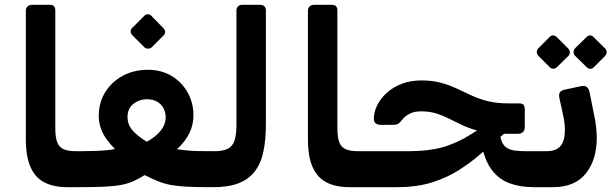

<svg xmlns="http://www.w3.org/2000/svg" viewBox="-20 -770 2545 795"><path d="M303 5H258Q203 5 164.5 -14.5Q126 -34 106.5 -78Q87 -122 87 -194V-726Q87 -737 94 -743.5Q101 -750 113 -750H187Q199 -750 204 -743.5Q209 -737 209 -727V-239Q209 -200 217.5 -179.5Q226 -159 245 -151.5Q264 -144 294 -144H318Q333 -144 333 -129V-25Q333 5 303 5Z M306 5Q288 5 288 -13V-121Q288 -132 295 -138Q302 -144 313 -144Q345 -144 372.5 -145Q400 -146 421.5 -148Q443 -150 456 -153Q439 -170 423.5 -190.5Q408 -211 398.5 -236Q389 -261 389 -291Q389 -345 415.5 -388Q442 -431 488 -456Q534 -481 592 -481Q648 -481 690.5 -455.5Q733 -430 757 -387Q781 -344 781 -293Q781 -253 764 -218.5Q747 -184 713 -152Q737 -149 755.5 -147Q774 -145 799.5 -144.5Q825 -144 868 -144Q875 -144 880 -139.5Q885 -135 885 -127V-29Q885 5 849 5Q792 5 754 3Q716 1 688.5 -4Q661 -9 636 -19Q611 -29 579 -45Q555 -30 533 -20Q511 -10 482.5 -4.5Q454 1 412 3Q370 5 306 5ZM588 -183Q627 -205 646.5 -230.5Q666 -256 666 -283Q666 -317 645 -338Q624 -359 589 -359Q556 -359 532 -339.5Q508 -320 508 -286Q508 -254 529 -230Q550 -206 588 -183ZM608 -574Q602 -568 592.5 -568.5Q583 -569 577 -575L528 -624Q521 -631 521 -640Q521 -649 528 -655L577 -704Q583 -711 592 -711Q601 -711 607 -704L655 -655Q672 -638 657 -623Z M855 5Q840 5 840 -10V-114Q840 -144 870 -144Q902 -144 922 -153.5Q942 -163 950.5 -186.5Q959 -210 959 -254V-727Q959 -737 965.5 -743.5Q972 -750 982 -750H1058Q1069 -750 1075 -743.5Q1081 -737 1081 -727V-257Q1081 -192 1070.5 -142Q1060 -92 1034 -59Q1008 -26 964.5 -10Q921 6 855 5Z M1471 5H1426Q1371 5 1332.5 -14.5Q1294 -34 1274.5 -78Q1255 -122 1255 -194V-726Q1255 -737 1262 -743.5Q1269 -750 1281 -750H1355Q1367 -750 1372 -743.5Q1377 -737 1377 -727V-239Q1377 -200 1385.5 -179.5Q1394 -159 1413 -151.5Q1432 -144 1462 -144H1486Q1501 -144 1501 -129V-25Q1501 5 1471 5Z M1471 5Q1456 5 1456 -10V-114Q1456 -144 1486 -144H1674Q1754 -144 1813 -160.5Q1872 -177 1932 -215L2028 -277L2090 -236L1961 -125Q1926 -95 1879 -65Q1832 -35 1769.5 -15Q1707 5 1623 5ZM2189 5Q2133 5 2089 -11.5Q2045 -28 2015.5 -67.5Q1986 -107 1973 -177L2048 -248Q2048 -212 2055 -191Q2062 -170 2075.5 -160Q2089 -150 2108.5 -147Q2128 -144 2154 -144H2235Q2242 -144 2246 -139Q2250 -134 2250 -127V-22Q2250 -8 2242 -1.5Q2234 5 2220 5ZM2062 -216 2056 -218Q2004 -218 1966.5 -227Q1929 -236 1899.5 -249.5Q1870 -263 1844 -276.5Q1818 -290 1789 -299.5Q1760 -309 1723 -309Q1696 -309 1677 -299.5Q1658 -290 1646 -275Q1636 -262 1629 -257.5Q1622 -253 1606 -253H1558Q1528 -253 1528 -278Q1528 -307 1542.5 -335.5Q1557 -364 1583 -387Q1609 -410 1645 -423.5Q1681 -437 1725 -437Q1770 -437 1805 -427.5Q1840 -418 1871 -403.5Q1902 -389 1933 -374.5Q1964 -360 2000.5 -351Q2037 -342 2085 -342H2128Q2144 -342 2148.5 -335Q2153 -328 2153 -313V-243Q2153 -231 2145.5 -223.5Q2138 -216 2125 -216Z M2221 5Q2213 5 2209 0Q2205 -5 2205 -12V-119Q2205 -133 2213 -138.5Q2221 -144 2235 -144H2243Q2283 -144 2301 -165.5Q2319 -187 2319 -231Q2319 -245 2317.5 -258.5Q2316 -272 2313 -287L2296 -365Q2293 -381 2299 -388.5Q2305 -396 2319 -399L2385 -413Q2414 -420 2421 -389L2441 -289Q2446 -267 2448.5 -242Q2451 -217 2451 -200Q2451 -108 2405.5 -51.5Q2360 5 2270 5ZM2286 -492Q2280 -486 2271 -485.5Q2262 -485 2255 -493L2209 -539Q2203 -546 2202.5 -554.5Q2202 -563 2209 -570L2255 -616Q2262 -624 2270.5 -623.5Q2279 -623 2286 -616L2332 -570Q2339 -563 2339.5 -554Q2340 -545 2333 -538ZM2439 -492Q2432 -484 2423.5 -485Q2415 -486 2408 -493L2361 -539Q2355 -545 2355 -554.5Q2355 -564 2361 -570L2408 -616Q2415 -623 2423 -623.5Q2431 -624 2438 -616L2485 -570Q2492 -563 2492 -554Q2492 -545 2485 -538Z"/></svg>

Font: Rubik SemiBold
Style: Italic
Weight: 600
Italic angle: -12°
Designer: Hubert and Fischer
Foundry: Hubert and Fischer
Version: Version 2.300;gftools[0.9.30]